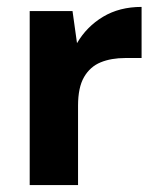

<svg xmlns="http://www.w3.org/2000/svg" viewBox="-20 -536 453 556"><path d="M66 0V-504H190L203 -411Q231 -459 278.5 -487.5Q326 -516 390 -516V-368H343Q302 -368 271.5 -355.5Q241 -343 223.5 -313Q206 -283 206 -230V0Z"/></svg>

Font: DM Sans ExtraBold
Style: Regular
Weight: 800
Designer: Colophon Foundry, Jonny Pinhorn
Foundry: Colophon Foundry
Version: Version 4.004; ttfautohint (v1.8.4.7-5d5b)